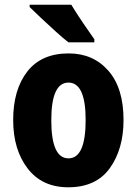

<svg xmlns="http://www.w3.org/2000/svg" viewBox="-20 -786 582 816"><path d="M505 -276Q505 -412 440.5 -485.5Q376 -559 272 -559Q156 -559 96 -482Q36 -405 36 -276Q36 -150 97.5 -70Q159 10 270 10Q388 10 446.5 -71Q505 -152 505 -276ZM198 -275Q198 -435 271 -435Q344 -435 344 -276Q344 -113 271 -113Q198 -113 198 -275ZM283 -766H106V-756Q124 -738 155 -709Q186 -680 218 -651Q250 -622 271 -606H381V-619Q363 -644 332.5 -689Q302 -734 283 -766Z"/></svg>

Font: Noto Sans Display SemiCondensed Extra
Style: Regular
Weight: 800
Width: 4
Designer: Monotype Design Team
Foundry: Monotype Imaging Inc.
Version: Version 1.900